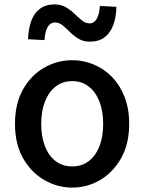

<svg xmlns="http://www.w3.org/2000/svg" viewBox="-20 -837 655 871"><path d="M308 14Q240 14 180.5 -20.5Q121 -55 84.5 -119.5Q48 -184 48 -275Q48 -367 84.5 -431.5Q121 -496 180.5 -530Q240 -564 308 -564Q358 -564 405 -544.5Q452 -525 488 -488Q524 -451 545 -397.5Q566 -344 566 -275Q566 -184 529.5 -119.5Q493 -55 434.5 -20.5Q376 14 308 14ZM308 -82Q351 -82 382.5 -106Q414 -130 431 -173.5Q448 -217 448 -275Q448 -333 431 -376.5Q414 -420 382.5 -444.5Q351 -469 308 -469Q264 -469 232.5 -444.5Q201 -420 184 -376.5Q167 -333 167 -275Q167 -217 184 -173.5Q201 -130 232.5 -106Q264 -82 308 -82ZM387 -648Q358 -648 336.5 -661Q315 -674 297.5 -691.5Q280 -709 264 -722Q248 -735 230 -735Q208 -735 196 -714Q184 -693 182 -655L107 -659Q109 -707 122 -742.5Q135 -778 161.5 -797.5Q188 -817 228 -817Q257 -817 279 -804Q301 -791 318.5 -774Q336 -757 352 -744Q368 -731 386 -731Q407 -731 419 -752Q431 -773 433 -810L508 -806Q507 -758 493.5 -722.5Q480 -687 454 -667.5Q428 -648 387 -648Z"/></svg>

Font: Noto Sans SC Thin Medium
Style: Regular
Weight: 500
Version: Version 2.004-H2;hotconv 1.0.118;makeotfexe 2.5.65603